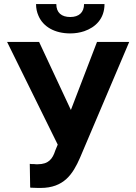

<svg xmlns="http://www.w3.org/2000/svg" viewBox="-20 -918 671 948"><path d="M168 10H180C296 10 340 -59 375 -139L618 -711H459L330 -375L173 -711H15L265 -204L253 -175C240 -134 220 -107 166 -107H158C154 -107 150 -108 146 -108H136C132 -108 129 -109 127 -109L129 8C132 9 136 9 140 9C149 9 159 10 168 10ZM327 -834C284 -834 258 -855 258 -898H158C158 -877 162 -858 170 -840C193 -786 250 -753 327 -753C352 -753 375 -757 396 -764C451 -783 496 -825 496 -898H395C395 -857 370 -834 327 -834Z"/></svg>

Font: Asimov
Style: Regular
Weight: 500
Designer: Google
Version: Version 2.000980; 2014